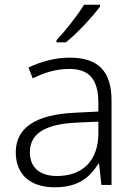

<svg xmlns="http://www.w3.org/2000/svg" viewBox="-20 -786 576 816"><path d="M405 -758V-766H337C311 -722 257 -654 220 -615V-606H260C310 -646 375 -717 405 -758ZM276 -541C212 -541 151 -523 101 -499L119 -453C170 -478 219 -493 274 -493C355 -493 398 -454 398 -349V-312L301 -307C135 -300 47 -245 47 -139C47 -43 110 10 212 10C311 10 360 -30 398 -90H401L411 0H454V-358C454 -485 396 -541 276 -541ZM308 -265 398 -269V-217C397 -105 333 -38 222 -38C150 -38 107 -73 107 -139C107 -219 173 -259 308 -265Z"/></svg>

Font: Noto Sans Gujarati Light
Style: Regular
Weight: 300
Designer: Jelle Bosma - Monotype Design Team, Universal Thirst
Foundry: Monotype Imaging Inc.
Version: Version 2.106